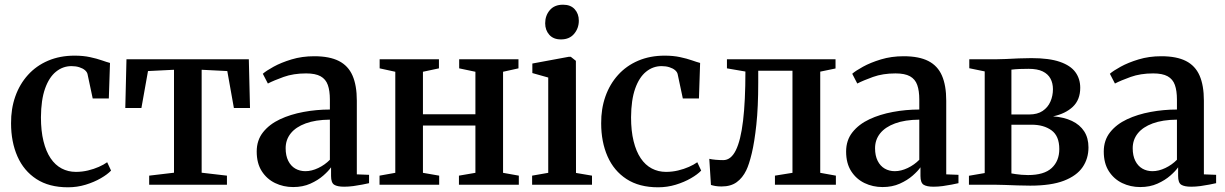

<svg xmlns="http://www.w3.org/2000/svg" viewBox="-20 -785 5206 816"><path d="M269 11Q188.5 11 134.8 -24Q81 -59 54 -120.5Q27 -182 27 -261Q26.5 -322.5 45 -375Q63.5 -427.5 98.8 -466.5Q134 -505.5 184.2 -527Q234.5 -548.5 297 -548.5Q333.5 -548.5 362.5 -542.2Q391.5 -536 412.8 -528.5Q434 -521 447.5 -517.5L442.5 -366.5H374L352 -470Q350 -479 341 -486.8Q332 -494.5 317.2 -499.2Q302.5 -504 284 -504Q247 -504 217.8 -480.2Q188.5 -456.5 171.5 -408.5Q154.5 -360.5 154 -286.5Q154 -228.5 164.8 -185Q175.5 -141.5 195 -112.5Q214.5 -83.5 242 -69Q269.5 -54.5 302.5 -54.5Q329 -54.5 354 -60.5Q379 -66.5 400 -75.8Q421 -85 435.5 -95.5L452 -60Q437 -44 408.5 -27.5Q380 -11 344 0Q308 11 269 11Z M614 0V-38.5L719.5 -51V-488.5L609 -483L581 -326H512.5L517.5 -533H1037.5L1042.5 -326H974L946 -483L837 -488.5V-51L944.5 -38.5V0Z M1226 10Q1184.5 10 1149.2 -7Q1114 -24 1092.5 -57.5Q1071 -91 1071 -141Q1071 -189 1098 -223Q1125 -257 1169.8 -278Q1214.5 -299 1269.8 -309.2Q1325 -319.5 1382 -319.5V-361.5Q1382 -399.5 1373.2 -424Q1364.5 -448.5 1342.5 -460.8Q1320.5 -473 1281 -473Q1227 -473 1185.2 -458Q1143.5 -443 1118.5 -430L1097 -471.5Q1111 -484 1142.8 -501.5Q1174.5 -519 1219 -532.5Q1263.5 -546 1315.5 -546Q1380.5 -546 1420.2 -525.8Q1460 -505.5 1478.2 -463.8Q1496.5 -422 1496.5 -357V-44L1548.5 -42V-6.5Q1537.5 -4 1519.8 -0.5Q1502 3 1481.8 5.8Q1461.5 8.5 1442.5 8.5Q1413.5 8.5 1400.2 0Q1387 -8.5 1387 -37V-74Q1376.5 -58.5 1354 -38.8Q1331.5 -19 1299.2 -4.5Q1267 10 1226 10ZM1278 -57.5Q1304.5 -57.5 1332.8 -71Q1361 -84.5 1382 -106V-276.5Q1321 -276 1279 -260.5Q1237 -245 1215.5 -218Q1194 -191 1194 -155Q1194 -123.5 1205 -101.5Q1216 -79.5 1235 -68.5Q1254 -57.5 1278 -57.5Z M1593 0V-38.5L1660 -50.5V-480L1593.5 -494.5V-533H1845.5V-494.5L1777.5 -480V-299.5H2000.5V-480L1931.5 -494.5V-533H2183.5V-494.5L2118 -480V-50.5L2185 -38.5V0H1930.5V-38.5L2000.5 -50.5V-251.5H1777.5V-50.5L1846.5 -38.5V0Z M2241.5 0V-38.5L2310 -50.5V-455.5L2242.5 -474.5V-515L2396.5 -543.5H2406L2427.5 -526.5L2428 -50L2496 -38.5V0ZM2363.5 -617.5Q2332 -617.5 2314.5 -637.2Q2297 -657 2297 -686Q2297 -719 2316.8 -742Q2336.5 -765 2372.5 -765H2373.5Q2405 -765 2422.5 -745.8Q2440 -726.5 2440 -697Q2440 -665 2420 -641.2Q2400 -617.5 2364.5 -617.5Z M2777 11Q2696.5 11 2642.8 -24Q2589 -59 2562 -120.5Q2535 -182 2535 -261Q2534.5 -322.5 2553 -375Q2571.5 -427.5 2606.8 -466.5Q2642 -505.5 2692.2 -527Q2742.5 -548.5 2805 -548.5Q2841.5 -548.5 2870.5 -542.2Q2899.5 -536 2920.8 -528.5Q2942 -521 2955.5 -517.5L2950.5 -366.5H2882L2860 -470Q2858 -479 2849 -486.8Q2840 -494.5 2825.2 -499.2Q2810.5 -504 2792 -504Q2755 -504 2725.8 -480.2Q2696.5 -456.5 2679.5 -408.5Q2662.5 -360.5 2662 -286.5Q2662 -228.5 2672.8 -185Q2683.5 -141.5 2703 -112.5Q2722.5 -83.5 2750 -69Q2777.5 -54.5 2810.5 -54.5Q2837 -54.5 2862 -60.5Q2887 -66.5 2908 -75.8Q2929 -85 2943.5 -95.5L2960 -60Q2945 -44 2916.5 -27.5Q2888 -11 2852 0Q2816 11 2777 11Z M3046.5 7.5Q3031.5 7.5 3020.2 5.5Q3009 3.5 3001.5 1L2994.5 -110Q3004.5 -107.5 3021.2 -106Q3038 -104.5 3054 -104.5Q3086.5 -104.5 3107.2 -146.2Q3128 -188 3138 -271.8Q3148 -355.5 3148 -481L3069.5 -494.5V-533H3531V-494L3466 -480.5V-50.5L3532.5 -38.5V0H3273.5V-38.5L3348 -50.5V-484.5H3202.5V-434Q3202.5 -329.5 3194.5 -255.2Q3186.5 -181 3175 -133.2Q3163.5 -85.5 3151.5 -61Q3136 -29 3111 -10.8Q3086 7.5 3046.5 7.5Z M3731 10Q3689.5 10 3654.2 -7Q3619 -24 3597.5 -57.5Q3576 -91 3576 -141Q3576 -189 3603 -223Q3630 -257 3674.8 -278Q3719.5 -299 3774.8 -309.2Q3830 -319.5 3887 -319.5V-361.5Q3887 -399.5 3878.2 -424Q3869.5 -448.5 3847.5 -460.8Q3825.5 -473 3786 -473Q3732 -473 3690.2 -458Q3648.5 -443 3623.5 -430L3602 -471.5Q3616 -484 3647.8 -501.5Q3679.5 -519 3724 -532.5Q3768.5 -546 3820.5 -546Q3885.5 -546 3925.2 -525.8Q3965 -505.5 3983.2 -463.8Q4001.5 -422 4001.5 -357V-44L4053.5 -42V-6.5Q4042.5 -4 4024.8 -0.5Q4007 3 3986.8 5.8Q3966.5 8.5 3947.5 8.5Q3918.5 8.5 3905.2 0Q3892 -8.5 3892 -37V-74Q3881.5 -58.5 3859 -38.8Q3836.5 -19 3804.2 -4.5Q3772 10 3731 10ZM3783 -57.5Q3809.5 -57.5 3837.8 -71Q3866 -84.5 3887 -106V-276.5Q3826 -276 3784 -260.5Q3742 -245 3720.5 -218Q3699 -191 3699 -155Q3699 -123.5 3710 -101.5Q3721 -79.5 3740 -68.5Q3759 -57.5 3783 -57.5Z M4358.5 4Q4334 4 4305 3Q4276 2 4249.5 1Q4223 0 4204.5 0H4098V-38L4165 -49.5V-481.5L4099.5 -495V-533H4209.5Q4228 -533 4254.2 -534.2Q4280.5 -535.5 4309.2 -536.8Q4338 -538 4363.5 -538Q4439 -538 4484.5 -522.2Q4530 -506.5 4550.5 -478.2Q4571 -450 4571 -412Q4571 -361 4539.5 -331.2Q4508 -301.5 4455.5 -290.5Q4502 -287 4535.8 -271Q4569.5 -255 4587.8 -226.8Q4606 -198.5 4606 -158.5Q4606 -111 4581 -74.5Q4556 -38 4501.8 -17Q4447.5 4 4358.5 4ZM4349 -41Q4417.5 -41 4449.8 -71Q4482 -101 4482 -151.5Q4482 -207 4449 -231Q4416 -255 4364.5 -255H4278.5V-48Q4286 -46.5 4297 -45Q4308 -43.5 4321.5 -42.2Q4335 -41 4349 -41ZM4278.5 -298.5H4354Q4389 -298.5 4411.2 -313.5Q4433.5 -328.5 4444.2 -353Q4455 -377.5 4455 -406Q4455 -431.5 4444.5 -451Q4434 -470.5 4411.5 -481.5Q4389 -492.5 4351.5 -492.5Q4332 -492.5 4313.2 -491.8Q4294.5 -491 4278.5 -489Z M4826 10Q4784.5 10 4749.2 -7Q4714 -24 4692.5 -57.5Q4671 -91 4671 -141Q4671 -189 4698 -223Q4725 -257 4769.8 -278Q4814.5 -299 4869.8 -309.2Q4925 -319.5 4982 -319.5V-361.5Q4982 -399.5 4973.2 -424Q4964.5 -448.5 4942.5 -460.8Q4920.5 -473 4881 -473Q4827 -473 4785.2 -458Q4743.5 -443 4718.5 -430L4697 -471.5Q4711 -484 4742.8 -501.5Q4774.5 -519 4819 -532.5Q4863.5 -546 4915.5 -546Q4980.5 -546 5020.2 -525.8Q5060 -505.5 5078.2 -463.8Q5096.5 -422 5096.5 -357V-44L5148.5 -42V-6.5Q5137.5 -4 5119.8 -0.5Q5102 3 5081.8 5.8Q5061.5 8.5 5042.5 8.5Q5013.5 8.5 5000.2 0Q4987 -8.5 4987 -37V-74Q4976.5 -58.5 4954 -38.8Q4931.5 -19 4899.2 -4.5Q4867 10 4826 10ZM4878 -57.5Q4904.5 -57.5 4932.8 -71Q4961 -84.5 4982 -106V-276.5Q4921 -276 4879 -260.5Q4837 -245 4815.5 -218Q4794 -191 4794 -155Q4794 -123.5 4805 -101.5Q4816 -79.5 4835 -68.5Q4854 -57.5 4878 -57.5Z"/></svg>

Font: Merriweather 72pt SemiBold
Style: Regular
Weight: 600
Version: Version 2.100